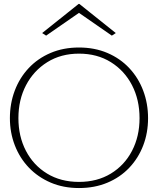

<svg xmlns="http://www.w3.org/2000/svg" viewBox="-20 -945 798 970"><path d="M379 5Q300 5 236 -22.5Q172 -50 126 -98Q80 -146 55 -210.5Q30 -275 30 -348Q30 -422 54.5 -487Q79 -552 125 -601Q171 -650 235.5 -677.5Q300 -705 379 -705Q458 -705 522.5 -677.5Q587 -650 633 -601Q679 -552 703.5 -487Q728 -422 728 -348Q728 -274 703.5 -210Q679 -146 633 -97.5Q587 -49 522.5 -22Q458 5 379 5ZM379 -26Q471 -26 540 -68Q609 -110 647 -183Q685 -256 685 -348Q685 -441 647 -514.5Q609 -588 540 -631Q471 -674 379 -674Q288 -674 219 -631Q150 -588 111.5 -514.5Q73 -441 73 -348Q73 -256 111 -183Q149 -110 218 -68Q287 -26 379 -26ZM213 -765 193 -778 377 -925H381L565 -778L545 -765L379 -880Z"/></svg>

Font: Panamera Light
Style: Regular
Weight: 300
Designer: Bastien Sozeau
Foundry: NBR — Bastien Sozeau
Version: Version 3.002; ttfautohint (v1.8.4.7-5d5b);gftools[0.9.33]